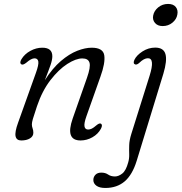

<svg xmlns="http://www.w3.org/2000/svg" viewBox="-20 -705 923 976"><path d="M89.5 -377.5Q77.5 -384 89 -404Q105 -430.5 134.5 -446.5Q164 -462.5 195 -462.5Q246 -462.5 246 -419Q246 -401 237 -374.8Q228 -348.5 208 -297.5Q247 -358.5 289.5 -394.8Q332 -431 372.5 -446.8Q413 -462.5 446 -462.5Q504 -462.5 510 -424Q516 -385.5 490.5 -315L420 -116Q406.5 -78.5 409.5 -62.5Q412.5 -46.5 428 -46.5Q437 -46.5 446.8 -51.2Q456.5 -56 469.5 -67.5Q485 -80.5 492.5 -76.5Q503.5 -70.5 493 -50.5Q478.5 -23.5 449.8 -7.2Q421 9 389.5 9Q310.5 9 349.5 -102.5L422 -309Q441.5 -364.5 435 -386.2Q428.5 -408 398.5 -408Q366 -408 322.2 -380Q278.5 -352 236.5 -297.8Q194.5 -243.5 168 -165Q152 -117.5 147 -100Q142 -82.5 142 -73Q142 -62 145.8 -52.2Q149.5 -42.5 149.5 -30Q149.5 -12 132.2 -1.5Q115 9 88 9Q64 9 59.2 -12.2Q54.5 -33.5 72 -81.5L162.5 -334.5Q177.5 -376 174.8 -392.2Q172 -408.5 155.5 -408.5Q139 -408.5 114 -386.5Q97.5 -373.5 89.5 -377.5ZM807 -572.5Q781.5 -572.5 768 -588.2Q754.5 -604 758.5 -625.5Q763 -650 784.2 -667.5Q805.5 -685 834.5 -685Q861 -685 873.5 -669.5Q886 -654 881.5 -631Q877.5 -607 856.5 -589.8Q835.5 -572.5 807 -572.5ZM810.5 -330.5 675 112Q653 183.5 613.8 217Q574.5 250.5 515.5 250.5Q485.5 250.5 470 239Q454.5 227.5 454.5 210Q454.5 194.5 465 183.5Q475.5 172.5 495 172.5Q515.5 172.5 529.5 182.2Q543.5 192 564.5 192Q582.5 192 601.5 177.2Q620.5 162.5 632 119.5Q637.5 100 636.8 79Q636 58 636.8 33Q637.5 8 647.5 -24L740.5 -320Q768.5 -409 732 -409Q712 -409 688 -385.5Q676 -374.5 667 -377.5Q655 -381.5 663 -400.5Q674 -424 704.2 -443.5Q734.5 -463 769 -463Q811.5 -463 821 -430.2Q830.5 -397.5 810.5 -330.5Z"/></svg>

Font: Fraunces 9pt S050 Light
Style: Italic
Weight: 300
Italic angle: -16°
Version: Version 1.000; ttfautohint (v1.8.3)